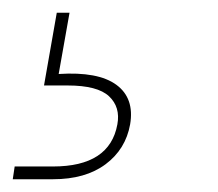

<svg xmlns="http://www.w3.org/2000/svg" viewBox="-72 -27 341 301"><path d="M37 -7 20 89Q82 85 110.5 106Q139 127 132 168Q125 207 93.5 230.5Q62 254 11 254H-52L-49 234H11Q100 234 112 168Q117 141 99 124Q81 107 34 107H-3L17 -7Z"/></svg>

Font: Poppins Thin
Style: Italic
Weight: 250
Italic angle: -10°
Designer: Ninad Kale (Devanagari), Jonny Pinhorn (Latin)
Foundry: Indian Type Foundry
Version: Version 3.200;PS 1.000;hotconv 16.6.54;makeotf.lib2.5.65590